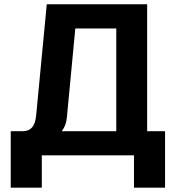

<svg xmlns="http://www.w3.org/2000/svg" viewBox="-20 -720 815 890"><path d="M29.8 149.9V-111.8H85Q113.8 -111.8 129.2 -129.9Q144.5 -147.9 147.9 -188L196.8 -700.2H662.1V-111.8H745.1V149.9H601.1V0H173.8V149.9ZM290 -175.8Q287.1 -138.7 266.1 -111.8H519V-587.9H329.1Z"/></svg>

Font: LT Superior
Style: Bold
Weight: 400
Designer: Daniel Lyons
Foundry: LyonsType
Version: Version 1.000